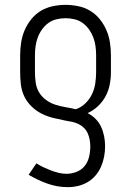

<svg xmlns="http://www.w3.org/2000/svg" viewBox="-20 -548 540 791"><path d="M259 223Q216 223 175.5 208.5Q135 194 98 172L130 125Q144 134 159 141Q174 148 189.5 154Q205 160 221.5 164Q238 168 254 168Q275 168 295.5 160Q316 152 329 135.5Q342 119 347 98Q352 77 352 55Q352 42 349.5 28Q347 14 341.5 1.5Q336 -11 326 -21Q316 -31 303.5 -37Q291 -43 277.5 -46Q264 -49 250 -51Q225 -56 200 -62Q175 -68 152 -79.5Q129 -91 110 -109.5Q91 -128 80 -151Q69 -174 66 -200Q63 -226 63 -251V-320Q63 -346 67 -372.5Q71 -399 81.5 -423.5Q92 -448 109 -469Q126 -490 148.5 -503.5Q171 -517 197.5 -522.5Q224 -528 250 -528Q276 -528 302.5 -522.5Q329 -517 351.5 -503.5Q374 -490 391 -469Q408 -448 418.5 -423.5Q429 -399 433 -372.5Q437 -346 437 -320V-251Q437 -225 432 -199.5Q427 -174 415 -151.5Q403 -129 384 -111Q365 -93 341 -82Q359 -73 373.5 -58.5Q388 -44 396.5 -25.5Q405 -7 409 13.5Q413 34 413 54Q413 76 409 97Q405 118 396.5 138Q388 158 374 174.5Q360 191 341.5 202Q323 213 302 218Q281 223 259 223ZM292 -98Q314 -105 331.5 -122Q349 -139 359 -160Q369 -181 372.5 -204.5Q376 -228 376 -251V-320Q376 -339 373.5 -357.5Q371 -376 364.5 -393.5Q358 -411 347 -426.5Q336 -442 321 -453Q306 -464 287.5 -468.5Q269 -473 250 -473Q231 -473 212.5 -468.5Q194 -464 179 -453Q164 -442 153 -426.5Q142 -411 135.5 -393.5Q129 -376 126.5 -357.5Q124 -339 124 -320V-251Q124 -230 127 -208Q130 -186 141 -167.5Q152 -149 170 -136Q188 -123 208.5 -116.5Q229 -110 250 -106.5Q271 -103 292 -98Z"/></svg>

Font: Iosevka Curly Slab Light
Style: Regular
Weight: 300
Monospace: yes
Designer: Belleve Invis
Foundry: Belleve Invis
Version: Version 22.1.2; ttfautohint (v1.8.4)